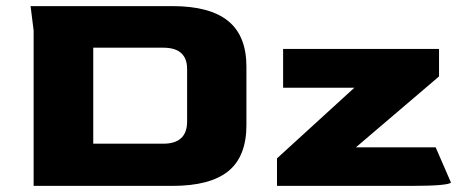

<svg xmlns="http://www.w3.org/2000/svg" viewBox="-20 -608 1515 628"><path d="M90 -508 80 -588H544Q666 -588 726 -539.5Q786 -491 786 -390V-199Q786 -96 726.5 -48Q667 0 544 0H90ZM514 -138Q591 -138 592 -209V-382Q592 -452 514 -452H285V-138ZM886 -90 1139 -321H906V-448H1416V-358L1144 -126H1405L1455 -11Q1452 -6 1420 -3Q1388 0 1324 0H886Z"/></svg>

Font: Gold Bold
Style: Regular
Weight: 400
Designer: jaiki
Version: Version 1.000